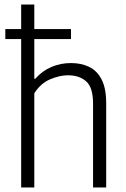

<svg xmlns="http://www.w3.org/2000/svg" viewBox="-20 -828 557 848"><path d="M73.5 0V-655.5H3.5V-699.5H73.5V-808H131.5V-699.5H293.5V-655.5H131.5V-480H135.5Q166.5 -515 207 -532.2Q247.5 -549.5 293.5 -549.5Q338 -549.5 373 -533Q408 -516.5 428.5 -477.5Q449 -438.5 449 -372V0H391V-371Q391 -442 360.5 -468.8Q330 -495.5 280 -495.5Q244 -495.5 202 -478Q160 -460.5 131.5 -416V0Z"/></svg>

Font: Encode Sans SmCnd Lt
Style: Regular
Weight: 300
Width: 4
Designer: Multiple Designers
Foundry: Impallari Type
Version: Version 3.002; ttfautohint (v1.8.3) -l 8 -r 50 -G 200 -x 14 